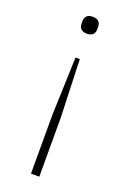

<svg xmlns="http://www.w3.org/2000/svg" viewBox="-138 -564 537 803"><g transform="rotate(20 130.0 -162.5)"><path d="M139 -330 148 -74V190H111V-74L120 -330ZM130 -515Q165 -515 165 -482V-473Q165 -440 130 -440Q95 -440 95 -473V-482Q95 -515 130 -515Z"/></g></svg>

Font: IBM Plex Sans Arabic ExtLt
Style: Regular
Weight: 200
Designer: Mike Abbink, Paul van der Laan, Pieter van Rosmalen, Wael Morcos, Khajak Apelian
Foundry: Bold Monday
Version: Version 1.2